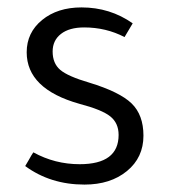

<svg xmlns="http://www.w3.org/2000/svg" viewBox="-20 -486 455 518"><path d="M316 -386Q266 -412 207 -412Q167 -412 144.5 -394.5Q122 -377 122 -347Q122 -315 142.5 -297.5Q163 -280 221 -263Q303 -238 335 -207Q367 -176 367 -120Q367 -61 322.5 -24.5Q278 12 208 12Q116 12 48 -38Q51 -43 58 -55Q65 -68 70 -75Q128 -43 195 -43Q300 -43 300 -122Q300 -154 277.5 -172Q255 -190 194 -206Q52 -246 52 -345Q52 -398 93.5 -432Q135 -466 200 -466Q277 -466 338 -423Z"/></svg>

Font: Tajawal
Style: Regular
Weight: 400
Designer: Boutros Fonts
Foundry: Created by Boutros International 2017
Version: Version 1.700